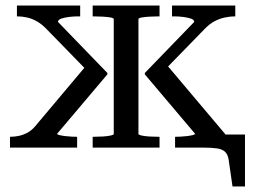

<svg xmlns="http://www.w3.org/2000/svg" viewBox="-20 -532 918 692"><path d="M799 0H611V-39H612Q619 -39 630.5 -39.5Q642 -40 654 -41.5Q666 -43 674.5 -45Q683 -47 683 -50L502 -264V-269L680 -453Q680 -461 668 -465Q656 -469 639.5 -471Q623 -473 608 -473H600V-512H828V-473H826Q810 -473 790.5 -469Q771 -465 752.5 -455Q734 -445 716 -426L563 -269L572 -309L799 -40ZM16 0V-39H17Q31 -39 46.5 -42Q62 -45 77.5 -53Q93 -61 106 -76L302 -309V-269L149 -426Q132 -444 114 -454.5Q96 -465 77.5 -469Q59 -473 43 -473H41V-512H269V-473H261Q246 -473 229.5 -471Q213 -469 201 -465Q189 -461 189 -453L367 -269V-264L186 -50Q186 -47 194.5 -45Q203 -43 215 -41.5Q227 -40 239 -39.5Q251 -39 257 -39H258V0ZM699 0V-47H863V140H818L804 43Q801 25 791.5 15.5Q782 6 763 3Q744 0 712 0ZM314 -473V-512H555V-473H551Q536 -473 519 -472Q502 -471 490.5 -469Q479 -467 479 -463V-49Q479 -46 490.5 -43.5Q502 -41 519 -40Q536 -39 551 -39H555V0H314V-39H318Q334 -39 350.5 -40Q367 -41 378.5 -43.5Q390 -46 390 -49V-463Q390 -467 378.5 -469Q367 -471 350.5 -472Q334 -473 318 -473Z"/></svg>

Font: Roboto Serif 72pt
Style: Regular
Weight: 400
Designer: Greg Gazdowicz
Foundry: Commercial Type
Version: Version 1.008